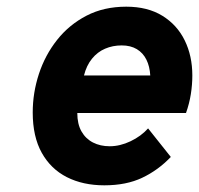

<svg xmlns="http://www.w3.org/2000/svg" viewBox="-20 -543 596 575"><path d="M292.5 12Q228.5 12 180.2 -12.5Q132 -37 105 -85.5Q78 -134 78 -206Q78 -265 96.5 -321.5Q115 -378 151 -423.5Q187 -469 239 -496Q291 -523 358 -523Q422 -523 466.2 -495.8Q510.5 -468.5 533.2 -422Q556 -375.5 556 -317Q556 -289.5 551.5 -261Q547 -232.5 537 -204.5H211.5Q211.5 -171.5 224 -149.5Q236.5 -127.5 258.5 -116.2Q280.5 -105 308.5 -105Q339.5 -105 371 -120Q402.5 -135 423.5 -158.5L491.5 -73Q454 -33.5 406.2 -10.8Q358.5 12 292.5 12ZM231.5 -317H430Q428.5 -344 418.5 -364.2Q408.5 -384.5 389.8 -395.8Q371 -407 344.5 -407Q317.5 -407 294.8 -397.2Q272 -387.5 255.5 -367.2Q239 -347 231.5 -317Z"/></svg>

Font: Overpass ExtraBold
Style: Italic
Weight: 800
Italic angle: -10°
Designer: Delve Withrington, Dave Bailey, Thomas Jockin
Foundry: Delve Fonts LLC
Version: Version 4.000